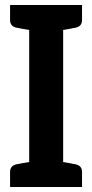

<svg xmlns="http://www.w3.org/2000/svg" viewBox="-20 -743 366 763"><path d="M281 -633C298 -637 306 -647 306 -664V-723H231H96H20V-664C20 -647 28 -637 45 -633C46 -633 48 -633 51 -632C54 -632 59 -630 66 -629C73 -628 84 -626 96 -624V-99C84 -97 73 -95 66 -94C59 -93 54 -92 51 -91C48 -91 46 -90 45 -90C28 -86 20 -76 20 -59V0H96H231H306V-59C306 -76 298 -86 281 -90C280 -90 278 -91 275 -91C272 -91 267 -93 260 -94C253 -95 243 -97 231 -99V-624C243 -626 253 -628 260 -629C267 -630 272 -632 275 -632C278 -632 280 -633 281 -633Z"/></svg>

Font: SVN-Aleo
Style: Bold
Weight: 700
Designer: Alessio Laiso
Version: Version 1.2.2